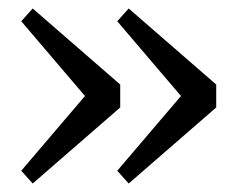

<svg xmlns="http://www.w3.org/2000/svg" viewBox="-20 -489 562 452"><path d="M283 -469 489 -290V-236L283 -57L256 -87L406 -263L256 -439ZM57 -469 263 -290V-236L57 -57L30 -87L180 -263L30 -439Z"/></svg>

Font: Source Serif 4 SmText
Style: Regular
Weight: 400
Designer: Frank Grießhammer
Foundry: Adobe
Version: Version 4.005;hotconv 1.1.0;makeotfexe 2.6.0